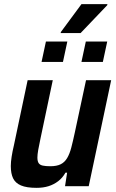

<svg xmlns="http://www.w3.org/2000/svg" viewBox="-20 -896 560 924"><path d="M156 8Q108 8 81 -3.5Q54 -15 43 -38Q32 -61 32 -97Q32 -116 36 -142Q40 -168 47 -197L113 -510H234L175 -230Q168 -198 164 -175Q160 -152 160 -138Q160 -120 166 -111Q172 -102 186 -99Q200 -96 222 -96Q253 -96 272 -105.5Q291 -115 303 -135Q315 -155 323 -185.5Q331 -216 340 -258L394 -510H515L407 0H293L303 -65H295Q281 -40 260 -24Q239 -8 213.5 0Q188 8 156 8ZM372 -598 393 -696H496L475 -598ZM180 -598 201 -696H304L283 -598ZM272 -737 273 -742 372 -876H497L496 -871L368 -737Z"/></svg>

Font: Saira SemiCondensed SemiBold
Style: Italic
Weight: 600
Width: 4
Italic angle: -12°
Designer: Hector Gatti with collaboration of the Omnibus-Type team
Foundry: Omnibus-Type
Version: Version 1.101